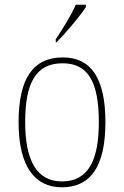

<svg xmlns="http://www.w3.org/2000/svg" viewBox="-20 -786 527 816"><path d="M217 -619V-606H220C260 -646 323 -721 345 -756V-766H302C283 -721 247 -665 217 -619ZM243 10C364 10 428 -77 428 -267C428 -455 366 -542 247 -542C121 -542 59 -453 59 -267C59 -78 128 10 243 10ZM243 -15C135 -15 87 -106 87 -267C87 -433 132 -517 246 -517C355 -517 400 -437 400 -267C400 -111 359 -15 243 -15Z"/></svg>

Font: Noto Serif Devanagari SemiCondensed Thin
Style: Regular
Weight: 100
Width: 4
Designer: Universal Thirst, Indian Type Foundry and the Monotype Design Team
Foundry: Monotype Imaging Inc.
Version: Version 2.004